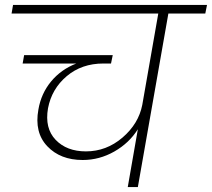

<svg xmlns="http://www.w3.org/2000/svg" viewBox="-20 -760 861 780"><path d="M27 -705 33 -740H821L814 -705H664L540 0H499L540 -235Q505 -179 444.5 -144.5Q384 -110 316 -110Q225 -110 172 -166Q119 -222 136 -315Q147 -380 187.5 -429Q228 -478 290 -502H72L78 -536H438L431 -502H400Q312 -502 251 -450.5Q190 -399 175 -320Q161 -239 206 -192Q251 -145 329 -145Q412 -145 477.5 -201Q543 -257 558 -334L623 -705Z"/></svg>

Font: Poppins ExtraLight
Style: Italic
Weight: 275
Italic angle: -10°
Designer: Ninad Kale (Devanagari), Jonny Pinhorn (Latin)
Foundry: Indian Type Foundry
Version: Version 3.200;PS 1.000;hotconv 16.6.54;makeotf.lib2.5.65590